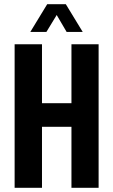

<svg xmlns="http://www.w3.org/2000/svg" viewBox="-20 -899 542 919"><path d="M50 0V-687H181V-405H322V-687H452V0H322V-292H181V0ZM125 -746 206 -879H295L376 -746H299L231 -862L272 -861L202 -746Z"/></svg>

Font: Archivo ExtraCondensed
Style: Bold
Weight: 700
Width: 2
Designer: Hector Gatti
Foundry: Omnibus-Type
Version: Version 2.001